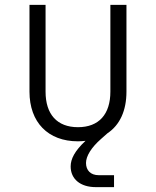

<svg xmlns="http://www.w3.org/2000/svg" viewBox="-20 -570 640 788"><path d="M373 198H448V149H385C352 149 333 129 333 99C333 71 354 36 395 0L421 -23C472 -57 499 -116 499 -194V-550H433V-194C433 -101 386 -48 300 -48C214 -48 167 -101 167 -194V-550H101V-194C101 -68 177 10 300 10C311 10 322 9 331 8C287 49 270 82 270 113C270 165 310 198 373 198Z"/></svg>

Font: JetBrains Mono ExtraLight
Style: Regular
Weight: 240
Monospace: yes
Designer: Philipp Nurullin, Konstantin Bulenkov
Foundry: JetBrains
Version: Version 2.305